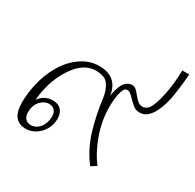

<svg xmlns="http://www.w3.org/2000/svg" viewBox="-136 -749 924 909"><g transform="rotate(30 325.5 -294.5)"><path d="M353 -303Q348 -339 329.5 -367Q311 -395 260 -395Q199 -395 152 -332.5Q105 -270 87 -181Q82 -153 81 -132Q106 -171 156 -171Q185 -171 200.5 -153Q216 -135 216 -106Q216 -74 200.5 -47.5Q185 -21 160.5 -5.5Q136 10 109 10Q71 10 51 -14Q31 -38 31 -92Q31 -135 42 -187Q56 -252 87.5 -305.5Q119 -359 165 -390.5Q211 -422 263 -422Q363 -422 377 -325L379 -339Q389 -387 405.5 -404.5Q422 -422 442 -422Q455 -422 463.5 -414.5Q472 -407 486 -390Q499 -374 509.5 -365.5Q520 -357 534 -357Q559 -357 573.5 -385Q588 -413 599 -467Q611 -523 613 -600H651Q644 -516 633 -457Q619 -394 594.5 -360Q570 -326 537 -326Q518 -326 504.5 -335.5Q491 -345 474 -363Q459 -378 451 -384Q443 -390 433 -390Q423 -390 417 -379.5Q411 -369 406 -348Q400 -315 400 -279Q400 -205 425.5 -132.5Q451 -60 491 -8L462 11Q413 -53 389 -131Q365 -209 353 -303ZM186 -82Q188 -90 188 -103Q188 -124 177 -136Q166 -148 147 -148Q121 -148 100 -125Q79 -102 79 -63Q79 -41 90.5 -29Q102 -17 120 -17Q143 -17 161.5 -34Q180 -51 186 -82Z"/></g></svg>

Font: Trirong ExtraLight
Style: Italic
Weight: 275
Italic angle: -12°
Designer: Katatrad Team
Foundry: CadsonDemak
Version: Version 1.003